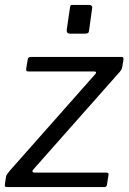

<svg xmlns="http://www.w3.org/2000/svg" viewBox="-24 -762 526 782"><path d="M6 0Q-1 0 -3 -2.5Q-5 -5 -4 -12L0 -39Q1 -47 5 -52.5Q9 -58 17 -68L363 -459Q368 -464 367 -467.5Q366 -471 358 -471H91Q85 -471 83.5 -474Q82 -477 83 -484L89 -521Q90 -526 93.5 -528Q97 -530 101 -530H472Q479 -530 479 -521L474 -490Q473 -483 469.5 -477Q466 -471 459 -464L112 -72Q107 -67 108.5 -63Q110 -59 115 -59H409Q420 -59 418 -50L412 -12Q411 -6 409 -3Q407 0 400 0H6ZM351 -727 339 -639Q338 -630 334.5 -627.5Q331 -625 321 -625H262Q253 -625 250 -629.5Q247 -634 248 -642L261 -731Q262 -738 264 -740Q266 -742 272 -742H340Q346 -742 349.5 -738Q353 -734 351 -727Z"/></svg>

Font: Libre Franklin
Style: Italic
Weight: 400
Italic angle: -8°
Designer: Pablo Impallari, Rodrigo Fuenzalida, Nhung Nguyen
Foundry: Impallari Type
Version: Version 3.000